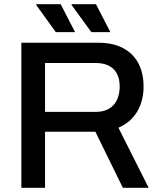

<svg xmlns="http://www.w3.org/2000/svg" viewBox="-20 -888 762 908"><path d="M81 0V-686H442Q515 -686 563 -660Q611 -634 635 -587.5Q659 -541 659 -479Q659 -410 628 -359Q597 -308 540 -284L683 0H561L431 -265H193V0ZM193 -359H433Q487 -359 516.5 -391Q546 -423 546 -480Q546 -515 533 -539.5Q520 -564 495 -577Q470 -590 433 -590H193ZM412 -736 318 -865 319 -868H434L502 -736ZM244 -736 151 -865 152 -868H267L335 -736Z"/></svg>

Font: Archivo SemiBold Medium
Style: Regular
Weight: 500
Version: Version 2.001